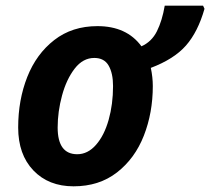

<svg xmlns="http://www.w3.org/2000/svg" viewBox="-20 -646 740 676"><path d="M44 -197Q44 -294 76 -375Q108 -456 171 -505Q234 -554 323 -554Q426 -554 478 -483Q514 -499 532.5 -536Q551 -573 560 -626H695L700 -615Q677 -534 635 -486Q593 -438 511 -407Q518 -374 518 -343Q518 -249 486.5 -168.5Q455 -88 392 -39Q329 10 239 10Q151 10 97.5 -46Q44 -102 44 -197ZM378 -343Q378 -388 362.5 -415Q347 -442 312 -442Q272 -442 243 -404.5Q214 -367 198.5 -310Q183 -253 183 -197Q183 -103 252 -103Q289 -103 318 -136Q347 -169 362.5 -224Q378 -279 378 -343Z"/></svg>

Font: Noto Sans Display
Style: Bold Italic
Weight: 700
Italic angle: -12°
Designer: Monotype Design team
Foundry: Monotype Imaging Inc.
Version: Version 1.000